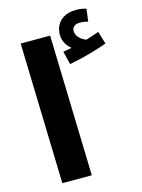

<svg xmlns="http://www.w3.org/2000/svg" viewBox="-125 -910 728 982"><g transform="rotate(-15 239.0 -419.0)"><path d="M478 -633 457 -700C436 -692 414 -684 389 -677C366 -685 337 -706 337 -737C337 -757 352 -770 379 -770C395 -770 409 -767 422 -764L430 -830C415 -835 397 -838 375 -838C321 -838 264 -809 264 -735C264 -702 282 -674 305 -656C293 -654 279 -651 259 -648L276 -578C347 -591 426 -614 478 -633ZM80 0H236L215 -745H59Z"/></g></svg>

Font: Noto Sans Arabic UI Extra
Style: Regular
Weight: 800
Designer: Nadine Chahine - Monotype Design Team
Foundry: Monotype Imaging Inc.
Version: Version 1.900